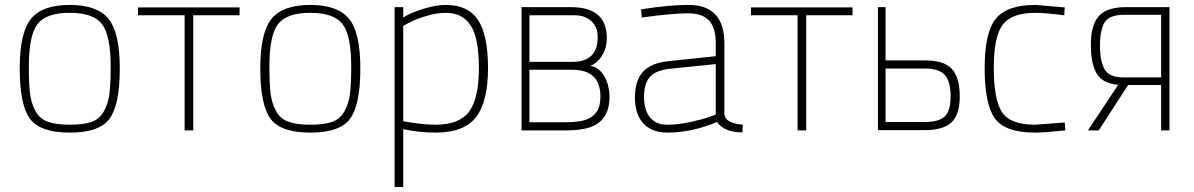

<svg xmlns="http://www.w3.org/2000/svg" viewBox="-20 -529 4844 779"><path d="M106 -453Q152 -509 263 -509Q374 -509 420 -453Q466 -397 466 -251Q466 -105 425 -48Q384 9 263 9Q142 9 101 -48Q60 -105 60 -251Q60 -397 106 -453ZM175 -35Q207 -23 263 -23Q319 -23 351.5 -34.5Q384 -46 401.5 -77.5Q419 -109 424 -148.5Q429 -188 429 -259Q429 -385 394 -431Q359 -477 263 -477Q167 -477 132 -431Q97 -385 97 -259Q97 -188 102 -148.5Q107 -109 124.5 -77.5Q142 -46 175 -35Z M540 -499H952V-467H764V0H729V-467H540Z M1082 -453Q1128 -509 1239 -509Q1350 -509 1396 -453Q1442 -397 1442 -251Q1442 -105 1401 -48Q1360 9 1239 9Q1118 9 1077 -48Q1036 -105 1036 -251Q1036 -397 1082 -453ZM1151 -35Q1183 -23 1239 -23Q1295 -23 1327.5 -34.5Q1360 -46 1377.5 -77.5Q1395 -109 1400 -148.5Q1405 -188 1405 -259Q1405 -385 1370 -431Q1335 -477 1239 -477Q1143 -477 1108 -431Q1073 -385 1073 -259Q1073 -188 1078 -148.5Q1083 -109 1100.5 -77.5Q1118 -46 1151 -35Z M1581 230V-500H1616V-458Q1645 -477 1697 -493Q1749 -509 1789 -509Q1879 -509 1919.5 -448Q1960 -387 1960 -252Q1960 -117 1911.5 -54Q1863 9 1748 9Q1680 9 1616 -5V230ZM1789 -477Q1751 -477 1707.5 -463.5Q1664 -450 1640 -437L1616 -424V-37Q1693 -23 1748 -23Q1844 -23 1883.5 -76.5Q1923 -130 1923 -252.5Q1923 -375 1889.5 -426Q1856 -477 1789 -477Z M2416 -138Q2416 -104 2405.5 -83.5Q2395 -63 2376 -52Q2357 -41 2331.5 -37Q2306 -33 2277 -33H2128V-246H2301Q2416 -246 2416 -138ZM2405 -378Q2405 -278 2302 -278H2128V-467H2312Q2353 -467 2379 -443.5Q2405 -420 2405 -378ZM2277 0Q2314 0 2346 -5.5Q2378 -11 2402 -26Q2426 -41 2439.5 -68Q2453 -95 2453 -137Q2453 -155 2448.5 -176Q2444 -197 2434.5 -215Q2425 -233 2410.5 -246Q2396 -259 2375 -262Q2387 -266 2397.5 -274.5Q2408 -283 2416 -294Q2443 -329 2442 -378Q2440 -500 2297 -500H2096V0Z M2919 -353V-65Q2923 -29 2994 -23L2992 8Q2919 8 2889 -34Q2787 9 2687 9Q2625 9 2590.5 -28Q2556 -65 2556 -133.5Q2556 -202 2589 -238Q2622 -274 2694 -281L2884 -301V-353Q2884 -417 2856.5 -446Q2829 -475 2773 -475Q2716 -475 2615 -462L2584 -458L2581 -491Q2693 -509 2773 -509Q2919 -509 2919 -353ZM2698 -250Q2641 -244 2617 -217Q2593 -190 2593 -136Q2593 -82 2617.5 -52.5Q2642 -23 2686 -23Q2730 -23 2779 -33.5Q2828 -44 2856 -54L2884 -64V-269Z M3027 -499H3439V-467H3251V0H3216V-467H3027Z M3732 -251Q3792 -251 3814.5 -223.5Q3837 -196 3837 -138Q3837 -80 3813.5 -57Q3790 -34 3732 -34H3573V-251ZM3732 -1Q3806 -1 3840 -32Q3874 -63 3874 -138Q3874 -215 3842 -249.5Q3810 -284 3732 -284H3573V-500H3542V-1Z M4180 -477Q4085 -477 4048.5 -429Q4012 -381 4012 -253.5Q4012 -126 4045 -74.5Q4078 -23 4180 -23L4300 -32L4302 0Q4218 9 4180 9Q4058 9 4016.5 -48.5Q3975 -106 3975 -252.5Q3975 -399 4021 -454Q4067 -509 4180 -509L4300 -499L4298 -467Q4218 -477 4180 -477Z M4394 0 4517 -185Q4456 -190 4431.5 -227.5Q4407 -265 4406 -343Q4405 -425 4437 -462.5Q4469 -500 4548 -500H4725V0H4691V-184H4557L4438 0ZM4691 -215V-469H4542Q4481 -469 4462 -438.5Q4443 -408 4443 -344Q4443 -280 4462 -247.5Q4481 -215 4536 -215Z"/></svg>

Font: Titillium Web[RUS by Daymarius]
Style: Regular
Weight: 200
Designer: Cyrillization by Daymarius
Foundry: Cyrillization by Daymarius
Version: Version 1.002 September 11, 2018